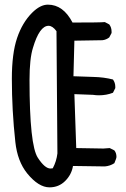

<svg xmlns="http://www.w3.org/2000/svg" viewBox="-20 -802 540 826"><path d="M193 4Q146 4 97 -56Q55 -108 46 -191Q31 -328 31 -463Q31 -572 53.5 -638.5Q76 -705 118 -747Q153 -782 186 -782Q252 -782 292 -705Q413 -705 431 -707L450 -697Q460 -684 460 -666V-660L450 -641Q437 -631 421 -629L300 -627L296 -474Q339 -472 383 -471Q427 -470 466 -460Q476 -446 476 -429V-423L466 -403Q438 -392 406 -392Q393 -392 380 -394L300 -397L308 -165L425 -163L452 -165L472 -155Q481 -144 481 -127Q481 -121 472 -100Q454 -88 431 -86L294 -88Q288 -51 260.5 -23.5Q233 4 193 4ZM197 -77 207 -78Q223 -108 227 -142L223 -668Q206 -691 189 -691Q150 -691 122 -597Q107 -550 107 -458Q107 -177 143 -123Q173 -77 197 -77Z"/></svg>

Font: Xiaolai Mono SC
Style: Regular
Weight: 400
Monospace: yes
Designer: LXGW / Nozomi Seto
Version: Version 3.113;September 30, 2024